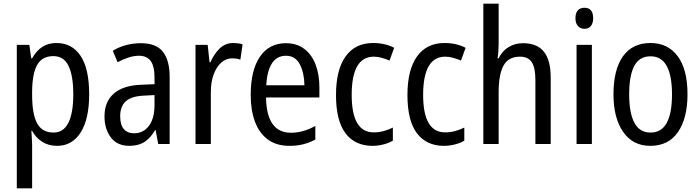

<svg xmlns="http://www.w3.org/2000/svg" viewBox="-20 -780 3790 1040"><path d="M286 -547Q370 -547 416.5 -477.5Q463 -408 463 -269Q463 -135 417 -62.5Q371 10 289 10Q243 10 208.5 -12Q174 -34 154 -71H150Q151 -51 152.5 -30.5Q154 -10 154 6V240H71V-537H139L149 -464H154Q177 -505 209 -526Q241 -547 286 -547ZM269 -476Q209 -476 182 -429.5Q155 -383 154 -285V-266Q154 -162 181 -112Q208 -62 270 -62Q324 -62 350.5 -115Q377 -168 377 -269Q377 -369 351.5 -422.5Q326 -476 269 -476Z M744 -546Q826 -546 862.5 -499.5Q899 -453 899 -363V0H837L823 -75H820Q795 -32 762.5 -11Q730 10 680 10Q615 10 580.5 -35.5Q546 -81 546 -150Q546 -229 597 -273.5Q648 -318 747 -321L817 -324V-359Q817 -422 796 -450Q775 -478 733 -478Q705 -478 676 -468.5Q647 -459 617 -443L591 -505Q623 -525 662 -535.5Q701 -546 744 -546ZM760 -262Q691 -259 661 -231Q631 -203 631 -151Q631 -103 651 -80.5Q671 -58 706 -58Q756 -58 786.5 -98Q817 -138 817 -213V-265Z M1243 -547Q1255 -547 1268 -545.5Q1281 -544 1294 -540L1282 -457Q1262 -464 1237 -464Q1204 -464 1178 -440.5Q1152 -417 1137 -376Q1122 -335 1122 -282V0H1039V-537H1105L1115 -443H1120Q1140 -489 1170.5 -518Q1201 -547 1243 -547Z M1529 -546Q1588 -546 1628.5 -515Q1669 -484 1689.5 -430Q1710 -376 1710 -308V-252H1421Q1424 -61 1556 -61Q1623 -61 1688 -98V-24Q1656 -7 1622.5 1.5Q1589 10 1548 10Q1477 10 1430.5 -24.5Q1384 -59 1361 -121Q1338 -183 1338 -265Q1338 -400 1388 -473Q1438 -546 1529 -546ZM1529 -478Q1432 -478 1422 -318H1629Q1628 -385 1604 -431.5Q1580 -478 1529 -478Z M1998 10Q1903 10 1851.5 -58Q1800 -126 1800 -265Q1800 -402 1852 -474.5Q1904 -547 2001 -547Q2035 -547 2064 -540Q2093 -533 2115 -521L2090 -452Q2069 -461 2047 -467Q2025 -473 2005 -473Q1885 -473 1885 -266Q1885 -63 2004 -63Q2032 -63 2058 -70Q2084 -77 2108 -89V-18Q2086 -5 2056.5 2.5Q2027 10 1998 10Z M2385 10Q2290 10 2238.5 -58Q2187 -126 2187 -265Q2187 -402 2239 -474.5Q2291 -547 2388 -547Q2422 -547 2451 -540Q2480 -533 2502 -521L2477 -452Q2456 -461 2434 -467Q2412 -473 2392 -473Q2272 -473 2272 -266Q2272 -63 2391 -63Q2419 -63 2445 -70Q2471 -77 2495 -89V-18Q2473 -5 2443.5 2.5Q2414 10 2385 10Z M2681 -543Q2681 -500 2675 -464H2681Q2700 -504 2735 -525Q2770 -546 2812 -546Q2890 -546 2926.5 -499.5Q2963 -453 2963 -360V0H2880V-347Q2880 -413 2860.5 -443Q2841 -473 2797 -473Q2734 -473 2707.5 -425Q2681 -377 2681 -278V0H2598V-760H2681Z M3146 -738Q3193 -738 3193 -681Q3193 -654 3180.5 -639Q3168 -624 3146 -624Q3124 -624 3110.5 -639Q3097 -654 3097 -681Q3097 -710 3110 -724Q3123 -738 3146 -738ZM3186 -537V0H3103V-537Z M3704 -269Q3704 -141 3653 -65.5Q3602 10 3502 10Q3408 10 3355.5 -65.5Q3303 -141 3303 -269Q3303 -402 3354 -474.5Q3405 -547 3504 -547Q3597 -547 3650.5 -476Q3704 -405 3704 -269ZM3388 -269Q3388 -169 3416 -115.5Q3444 -62 3504 -62Q3563 -62 3591.5 -114.5Q3620 -167 3620 -269Q3620 -370 3591.5 -422.5Q3563 -475 3504 -475Q3443 -475 3415.5 -422.5Q3388 -370 3388 -269Z"/></svg>

Font: Noto Sans Devanagari Condensed
Style: Regular
Weight: 400
Width: 3
Designer: Jelle Bosma - Monotype Design Team
Foundry: Monotype Imaging Inc.
Version: Version 2.004; ttfautohint (v1.8.4.7-5d5b)